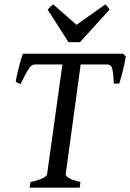

<svg xmlns="http://www.w3.org/2000/svg" viewBox="-20 -862 598 882"><path d="M558.1 -602.1Q554.2 -578.1 545.2 -541Q536.1 -503.9 527.8 -478H502.9Q500.5 -526.4 495.8 -546.1Q491.2 -565.9 471.2 -565.9H335.4L347.7 -615.2H546.4ZM279.8 -565.9H140.1Q131.3 -565.9 123.3 -559.3Q115.2 -552.7 104 -533.2Q92.8 -513.7 74.7 -475.6L52.2 -485.8Q54.7 -503.4 60.3 -527.3Q65.9 -551.3 72.5 -575.2Q79.1 -599.1 85 -615.2H283.2ZM349.6 -25.9 346.2 0H116.2L119.6 -25.9Q161.6 -35.2 178.5 -44.4Q195.3 -53.7 196.3 -61L267.1 -569.3Q268.6 -583 207 -589.4L210.4 -615.2H422.9L419.4 -589.4Q388.2 -585.9 370.1 -581.1Q352.1 -576.2 351.1 -569.3L281.7 -61Q281.2 -54.7 295.4 -44.9Q309.6 -35.2 349.6 -25.9ZM482.9 -817.4 347.2 -668H294.9L199.2 -817.4Q206.1 -826.2 211.7 -831.1Q217.3 -835.9 224.6 -841.8L331.5 -748L463.9 -841.8Q469.7 -836.4 474.1 -831.3Q478.5 -826.2 482.9 -817.4Z"/></svg>

Font: Gentium Book Plus
Style: Italic
Weight: 400
Italic angle: -8°
Designer: Victor Gaultney, Annie Olsen, Iska Routamaa, Becca Hirsbrunner
Foundry: SIL International
Version: Version 6.101